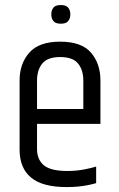

<svg xmlns="http://www.w3.org/2000/svg" viewBox="-20 -746 476 771"><path d="M58.7 -423.2Q58.7 -490.1 97.5 -534.4Q136.3 -578.7 221.6 -578.7Q307.8 -578.7 345.5 -534.4Q383.3 -490.1 383.3 -423.2V-268H314.6V-422.8Q314.6 -464.7 293.5 -490.8Q272.4 -516.9 221.6 -516.9Q170.8 -516.9 149.7 -490.8Q128.7 -464.7 128.7 -422.8V-173.4L58.7 -173.8ZM58.7 -192.1H128.7V-147.6Q128.7 -105.2 156.1 -82.3Q183.6 -59.4 250.1 -59.4Q285.3 -59.4 315.4 -65.1Q345.6 -70.7 366.1 -77.1V-10.6Q352.5 -6.6 334.8 -2.9Q317.1 0.8 295.6 3Q274.2 5.2 246.9 5.2Q150.4 5.2 104.5 -33.1Q58.7 -71.4 58.7 -145.1ZM109.7 -308.3H383.3V-248.6H109.7ZM186 -688.2Q186 -704.5 194.4 -715.2Q202.8 -725.8 224.2 -725.8Q245.4 -725.8 253.9 -715.2Q262.5 -704.5 262.5 -688.2Q262.5 -672.1 253.9 -661.5Q245.4 -650.8 224.2 -650.8Q202.8 -650.8 194.4 -661.5Q186 -672.1 186 -688.2Z"/></svg>

Font: Khand Variable Light
Style: Regular
Weight: 300
Designer: Satya Rajpurohit
Foundry: Indian Type Foundry
Version: Version 3.000